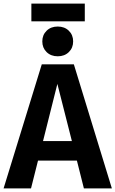

<svg xmlns="http://www.w3.org/2000/svg" viewBox="-29 -1051 644 1071"><path d="M444 -1031V-932H146V-1031ZM231 -760.5Q207 -784 207 -820Q207 -856 231 -879.5Q255 -903 293 -903Q331 -903 355 -879.5Q379 -856 379 -820Q379 -784 355 -760.5Q331 -737 293 -737Q255 -737 231 -760.5ZM439 0 400 -155H183L144 0H-9L204 -692H383L595 0ZM211 -264H372L291 -583Z"/></svg>

Font: FiraGO SemiBold
Style: Regular
Weight: 600
Designer: bBox Type
Foundry: bBox Type GmbH
Version: Version 1.001;PS 001.001;hotconv 1.0.88;makeotf.lib2.5.64775